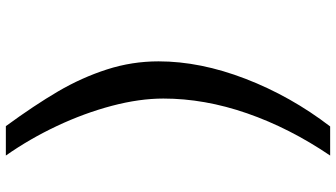

<svg xmlns="http://www.w3.org/2000/svg" viewBox="-260 -618 1121 640"><g transform="rotate(90 300.0 -297.5)"><path d="M400 243Q330.5 148 284.2 69Q238 -10 211 -93.8Q184 -177.5 184 -266Q184 -405 242.2 -556Q300.5 -707 401 -838H498Q406.5 -703 357.2 -561Q308 -419 308 -282Q308 -202.5 332.2 -110.5Q356.5 -18.5 399.5 72.8Q442.5 164 498 243Z"/></g></svg>

Font: JuliaMono Latin
Style: Bold
Weight: 700
Monospace: yes
Designer: cormullion
Foundry: corm
Version: Version 0.038; ttfautohint (v1.8)